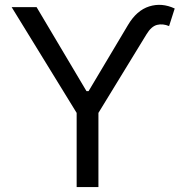

<svg xmlns="http://www.w3.org/2000/svg" viewBox="-20 -756 746 776"><path d="M27 -727.3H127.8L329.5 -387.8H338.1L497.2 -654.8Q532.3 -714.1 583.1 -730.1Q633.9 -746.1 686.1 -721.6L663.4 -650.6Q637.8 -661.2 614.7 -655.4Q591.6 -649.5 572.4 -617.9L377.8 -299.7V0H289.8V-299.7Z"/></svg>

Font: Inter Alia
Style: Regular
Weight: 400
Designer: Rasmus Andersson (Latin, Greek, Cyrillic etc.) and Evan from Shavian.info (Shavian, old style figures)
Foundry: Shavian.info
Version: Version 0.001;git-37ab20767